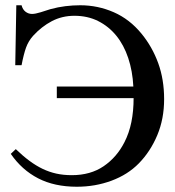

<svg xmlns="http://www.w3.org/2000/svg" viewBox="-20 -696 664 730"><path d="M62 -676Q66 -660 77 -651.5Q88 -643 102 -643Q114 -643 135 -649.5Q156 -656 171 -661Q200 -669 228.5 -672.5Q257 -676 285 -676Q352 -676 412.5 -649.5Q473 -623 518 -568Q559 -518 581.5 -456Q604 -394 604 -319Q604 -244 578 -182Q552 -120 508 -75Q466 -32 404 -9Q342 14 272 14Q187 14 125 -18Q63 -50 21 -111L40 -129Q67 -103 92 -84.5Q117 -66 142 -54Q167 -42 194 -36Q221 -30 253 -30Q324 -30 374 -64Q424 -98 453 -155Q471 -190 479.5 -232Q488 -274 488 -323H196V-367H487Q484 -426 467.5 -475.5Q451 -525 422 -560.5Q393 -596 353 -616Q313 -636 263 -636Q216 -636 177 -615.5Q138 -595 106 -560Q88 -540 79 -515Q70 -490 62 -448H38L42 -676Z"/></svg>

Font: STIXGeneralUnicodeRegular
Style: Regular
Weight: 400
Designer: MicroPress Inc., with final additions and corrections provided by Coen Hoffman, Elsevier (retired)
Version: Version 1.1.0